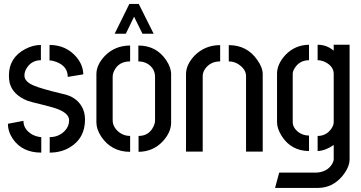

<svg xmlns="http://www.w3.org/2000/svg" viewBox="-20 -755 1799 956"><path d="M19.5 -138.7 96.7 -153.3Q96.7 -109.4 142.6 -84Q165 -73.2 185.5 -72.3V4.9Q90.8 4.9 43.9 -63.5Q19.5 -99.6 19.5 -138.7ZM24.4 -378.9Q24.4 -467.8 105.5 -510.7Q144.5 -531.2 183.6 -531.2V-455.1Q138.7 -455.1 114.3 -418Q101.6 -399.4 101.6 -378.9Q101.6 -347.7 150.4 -328.1Q187.5 -312.5 293.9 -287.1Q360.4 -273.4 388.7 -221.7Q403.3 -194.3 403.3 -160.2Q403.3 -66.4 328.1 -21.5Q284.2 4.9 227.5 4.9V-72.3Q272.5 -72.3 302.7 -103.5Q324.2 -126 324.2 -156.2Q324.2 -195.3 247.1 -218.8Q227.5 -224.6 184.6 -235.4Q138.7 -246.1 118.2 -252.9Q43.9 -282.2 28.3 -341.8Q24.4 -359.4 24.4 -378.9ZM226.6 -454.1V-531.2Q310.5 -531.2 362.3 -468.8Q394.5 -428.7 394.5 -384.8L317.4 -372.1Q317.4 -425.8 258.8 -447.3Q241.2 -454.1 226.6 -454.1Z M550.8 -586.9 624 -735.4H670.9L745.1 -586.9H689.5L647.5 -671.9L606.4 -586.9ZM460 -144.5V-385.7Q460 -431.6 501 -475.6Q551.8 -528.3 627.9 -528.3V-449.2Q570.3 -449.2 547.9 -401.4Q541 -386.7 541 -372.1V-157.2Q541 -121.1 574.2 -95.7Q597.7 -78.1 627.9 -78.1V1Q535.2 1 484.4 -74.2Q460 -111.3 460 -144.5ZM669.9 1V-78.1Q721.7 -78.1 744.1 -125Q752 -140.6 752 -155.3V-372.1Q752 -412.1 717.8 -435.5Q696.3 -449.2 668.9 -449.2V-528.3Q758.8 -528.3 807.6 -455.1Q832 -418.9 832 -385.7V-144.5Q832 -96.7 791 -51.8Q743.2 0 669.9 1Z M906.2 0V-385.7Q906.2 -432.6 948.2 -477.5Q1000 -530.3 1076.2 -530.3V-449.2Q1026.4 -449.2 1000 -410.2Q989.3 -393.6 989.3 -376V0ZM1119.1 -449.2V-530.3Q1210 -530.3 1260.7 -457Q1288.1 -418.9 1288.1 -385.7V0H1205.1V-376Q1205.1 -406.2 1174.8 -429.7Q1150.4 -449.2 1119.1 -449.2Z M1349.6 180.7 1370.1 104.5H1553.7Q1608.4 102.5 1633.8 61.5Q1641.6 47.9 1641.6 37.1V-33.2Q1601.6 -4.9 1561.5 -2.9V-78.1Q1604.5 -78.1 1629.9 -114.3Q1641.6 -130.9 1641.6 -147.5V-386.7Q1641.6 -423.8 1600.6 -445.3Q1581.1 -455.1 1561.5 -455.1V-532.2Q1605.5 -532.2 1638.7 -504.9Q1640.6 -503.9 1641.6 -502.9V-532.2H1720.7V37.1Q1720.7 79.1 1682.6 124Q1634.8 179.7 1564.5 180.7ZM1359.4 -146.5V-390.6Q1360.4 -436.5 1400.4 -480.5Q1448.2 -531.2 1518.6 -532.2V-455.1Q1470.7 -455.1 1446.3 -414.1Q1437.5 -399.4 1437.5 -387.7V-147.5Q1437.5 -118.2 1467.8 -95.7Q1490.2 -80.1 1518.6 -80.1V-2.9Q1428.7 -3.9 1381.8 -79.1Q1359.4 -115.2 1359.4 -146.5Z"/></svg>

Font: Post No Bills Jaffna SemiBold
Style: Regular
Weight: 600
Designer: Kosala Senevirathne, Siva Puranthara, Lasantha Premarathna, Tharique Azeez
Foundry: Mooniak
Version: Version 1.220 ; ttfautohint (v1.6)